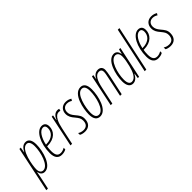

<svg xmlns="http://www.w3.org/2000/svg" viewBox="48 -1774 3017 3017"><g transform="rotate(-45 1556.5 -265.5)"><path d="M-42 229H-6L36 32C44 -2 50 -41 56 -73H59C67 -26 95 10 146 10C286 10 357 -234 357 -390C357 -487 322 -538 259 -538C204 -538 166 -500 134 -438H132L147 -528H117ZM145 -24C102 -24 78 -60 78 -116C78 -196 126 -505 251 -505C292 -505 319 -470 319 -387C319 -251 256 -24 145 -24Z M527 10C567 10 599 0 622 -14V-50C595 -34 567 -23 535 -23C473 -23 446 -62 446 -150C446 -187 449 -219 454 -249H461C629 -249 702 -346 702 -445C702 -510 668 -538 617 -538C504 -538 408 -358 408 -144C408 -40 451 10 527 10ZM464 -281H460C486 -407 548 -505 614 -505C650 -505 666 -482 666 -443C666 -363 610 -281 464 -281Z M724 0H760L820 -282C840 -378 879 -502 965 -502C978 -502 988 -500 996 -496L1005 -532C997 -535 985 -538 970 -538C917 -538 877 -501 851 -439H848L864 -528H835Z M1042 10C1129 10 1180 -43 1180 -139C1180 -202 1154 -233 1108 -288C1072 -331 1055 -363 1055 -407C1055 -466 1091 -505 1150 -505C1189 -505 1215 -491 1234 -478L1253 -509C1231 -523 1199 -538 1151 -538C1067 -538 1018 -479 1018 -404C1018 -343 1045 -304 1081 -262C1123 -211 1142 -184 1142 -137C1142 -65 1109 -24 1040 -24C1001 -24 966 -38 946 -53V-13C963 -2 998 10 1042 10Z M1379 10C1521 10 1585 -231 1585 -387C1585 -490 1546 -538 1481 -538C1324 -538 1271 -264 1271 -140C1271 -36 1313 10 1379 10ZM1382 -24C1334 -24 1309 -62 1309 -140C1309 -249 1360 -505 1477 -505C1524 -505 1548 -465 1548 -387C1548 -258 1494 -24 1382 -24Z M1618 0H1654L1715 -287C1745 -431 1787 -504 1859 -504C1893 -504 1914 -485 1914 -448C1914 -416 1905 -375 1897 -338L1826 0H1862L1933 -332C1941 -372 1951 -423 1951 -453C1951 -510 1917 -538 1867 -538C1815 -538 1772 -506 1748 -451H1746L1759 -528H1729Z M2108 10C2163 10 2199 -27 2232 -87H2234L2220 0H2249L2361 -528H2330L2311 -449H2308C2300 -500 2273 -538 2220 -538C2079 -538 2009 -293 2009 -138C2009 -42 2045 10 2108 10ZM2115 -24C2074 -24 2047 -58 2047 -141C2047 -277 2110 -504 2221 -504C2264 -504 2289 -468 2289 -412C2289 -359 2276 -292 2260 -227C2234 -123 2192 -24 2115 -24Z M2373 0H2409L2571 -760H2535Z M2671 10C2711 10 2743 0 2766 -14V-50C2739 -34 2711 -23 2679 -23C2617 -23 2590 -62 2590 -150C2590 -187 2593 -219 2598 -249H2605C2773 -249 2846 -346 2846 -445C2846 -510 2812 -538 2761 -538C2648 -538 2552 -358 2552 -144C2552 -40 2595 10 2671 10ZM2608 -281H2604C2630 -407 2692 -505 2758 -505C2794 -505 2810 -482 2810 -443C2810 -363 2754 -281 2608 -281Z M2944 10C3031 10 3082 -43 3082 -139C3082 -202 3056 -233 3010 -288C2974 -331 2957 -363 2957 -407C2957 -466 2993 -505 3052 -505C3091 -505 3117 -491 3136 -478L3155 -509C3133 -523 3101 -538 3053 -538C2969 -538 2920 -479 2920 -404C2920 -343 2947 -304 2983 -262C3025 -211 3044 -184 3044 -137C3044 -65 3011 -24 2942 -24C2903 -24 2868 -38 2848 -53V-13C2865 -2 2900 10 2944 10Z"/></g></svg>

Font: Noto Sans ExtraCondensed ExtraLight
Style: Italic
Weight: 200
Width: 2
Italic angle: -12°
Designer: Monotype Design Team
Foundry: Monotype Imaging Inc.
Version: Version 2.013